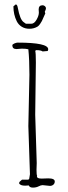

<svg xmlns="http://www.w3.org/2000/svg" viewBox="-20 -853 309 873"><path d="M183.6 -799.3 186 -792Q183.6 -787.1 178.2 -774.7Q172.9 -762.2 170.4 -757.3Q168 -752.4 162.1 -743.9Q156.2 -735.4 150.4 -731.9Q133.8 -722.2 113.8 -722.2Q93.8 -722.2 78.9 -731.4Q64 -740.7 56.2 -756.3Q41 -786.6 41 -824.2L51.8 -833Q58.6 -832.5 61 -817.4Q70.8 -764.6 86.9 -752.9L97.7 -745.1H122.6Q135.7 -745.1 146.2 -763.4Q156.7 -781.7 156.7 -795.9L155.8 -810.1Q155.8 -829.1 173.8 -829.1Q179.2 -829.1 184.1 -825Q189 -820.8 189 -815.4Q189 -810.1 183.6 -799.3ZM207 -7.8 173.8 -11.2Q166 -11.2 155.3 -5.6Q144.5 0 129.6 0Q114.7 0 110.8 -9.8L94.2 -8.8Q72.8 -8.8 66.9 -19Q66.9 -25.4 72.5 -29.5Q78.1 -33.7 80.1 -36.1H108.9L112.8 -40L116.2 -61Q116.2 -61 108.9 -279.8L113.8 -513.2Q113.8 -581.1 108.9 -628.9Q99.1 -631.8 79.1 -631.8L55.2 -629.9Q36.1 -629.9 36.1 -647Q36.1 -651.4 45.2 -655.3Q54.2 -659.2 60.1 -659.2Q199.2 -659.2 199.2 -628.9Q199.2 -626 196.8 -621.1L173.8 -619.1Q166 -625 145 -625L140.1 -622.1Q143.1 -613.3 143.1 -568.8L140.1 -331.1L147 -111.8L146 -81.1Q146 -57.6 148.9 -53.2L147.9 -50.8Q147.9 -41 169.9 -41L199.2 -42Q229 -42 229 -27.8Q229 -19 222.7 -13.4Q216.3 -7.8 207 -7.8Z"/></svg>

Font: Amatic SC
Style: Regular
Weight: 400
Version: Version 1.004